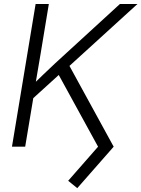

<svg xmlns="http://www.w3.org/2000/svg" viewBox="-20 -748 721 979"><path d="M126 -226.1 136.7 -305.7Q168.5 -336.9 199 -366.2Q229.5 -395.5 260.3 -424.3Q291 -453.1 323.7 -482.4L591.3 -727.5H680.7L319.3 -398.4L314 -397ZM41 0 161.6 -727.5H229L187 -473.6L159.2 -310.1L154.3 -275.4L108.4 0ZM374 211.4 327.6 173.8 480 0 270.5 -382.3 322.3 -433.6 559.6 0Z"/></svg>

Font: Inter 24pt Light
Style: Italic
Weight: 300
Italic angle: -9.3988°
Designer: Rasmus Andersson
Foundry: rsms
Version: Version 4.001;git-66647c0bb